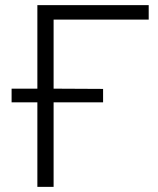

<svg xmlns="http://www.w3.org/2000/svg" viewBox="-20 -725 615 745"><path d="M125 0V-328H25V-381H125V-705H557V-649H188V-381L380 -380V-328H188V0Z"/></svg>

Font: Nunito Sans 11pt Light
Style: Regular
Weight: 300
Version: Version 3.101;gftools[0.9.27]